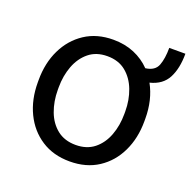

<svg xmlns="http://www.w3.org/2000/svg" viewBox="-110 -695 810 813"><g transform="rotate(20 295.5 -288.0)"><path d="M44.9 -258.3V-269.5Q44.9 -346.2 74.2 -406.7Q103.5 -467.3 157.2 -502.7Q210.9 -538.1 284.7 -538.1Q336.9 -538.1 379.2 -520.3Q421.4 -502.4 452.1 -470.7Q494.6 -476.1 506.3 -507.3Q518.1 -538.6 518.1 -586.4H590.8Q590.8 -520 568.1 -476.6Q545.4 -433.1 489.7 -419.4Q525.4 -354.5 525.4 -269.5V-258.3Q525.4 -182.1 496.3 -121.3Q467.3 -60.5 413.6 -25.4Q359.9 9.8 285.6 9.8Q211.4 9.8 157.5 -25.4Q103.5 -60.5 74.2 -121.3Q44.9 -182.1 44.9 -258.3ZM135.3 -269.5V-258.3Q135.3 -206.1 151.9 -161.9Q168.5 -117.7 201.9 -91.1Q235.4 -64.5 285.6 -64.5Q335.4 -64.5 368.7 -91.1Q401.9 -117.7 418.5 -161.9Q435.1 -206.1 435.1 -258.3V-269.5Q435.1 -321.3 418.2 -365.5Q401.4 -409.7 368.2 -436.8Q335 -463.9 284.7 -463.9Q234.9 -463.9 201.7 -436.8Q168.5 -409.7 151.9 -365.5Q135.3 -321.3 135.3 -269.5Z"/></g></svg>

Font: Vazirmatn RD FD
Style: Regular
Weight: 400
Designer: Saber Rastikerdar
Foundry: Saber Rastikerdar
Version: Version 33.003